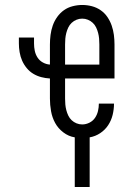

<svg xmlns="http://www.w3.org/2000/svg" viewBox="-20 -548 540 773"><path d="M281 205V5Q256 1 235 -15Q214 -31 202 -53Q190 -75 185.5 -100.5Q181 -126 181 -151V-232Q163 -233 146 -237.5Q129 -242 114 -251Q99 -260 87.5 -274Q76 -288 69 -304Q62 -320 59 -338Q56 -356 56 -373V-397H117V-373Q117 -358 120 -343.5Q123 -329 131 -316.5Q139 -304 152.5 -296.5Q166 -289 181 -288V-369Q181 -388 183.5 -407.5Q186 -427 192.5 -445.5Q199 -464 210.5 -480Q222 -496 237.5 -507Q253 -518 272.5 -523Q292 -528 311 -528Q331 -528 350 -523Q369 -518 385 -507Q401 -496 412 -480Q423 -464 429.5 -445.5Q436 -427 438.5 -407.5Q441 -388 441 -369V-232H242V-151Q242 -139 243 -127.5Q244 -116 247 -104.5Q250 -93 255 -82.5Q260 -72 268.5 -64Q277 -56 288 -51.5Q299 -47 311 -47Q326 -47 340 -54Q354 -61 362.5 -73.5Q371 -86 374.5 -101Q378 -116 378 -131H439Q439 -108 433.5 -85.5Q428 -63 415.5 -44Q403 -25 383.5 -12Q364 1 341 5V205ZM242 -288H380V-369Q380 -381 379 -392.5Q378 -404 375 -415.5Q372 -427 367 -437.5Q362 -448 353.5 -456Q345 -464 334 -468.5Q323 -473 311 -473Q299 -473 288 -468.5Q277 -464 268.5 -456Q260 -448 255 -437.5Q250 -427 247 -415.5Q244 -404 243 -392.5Q242 -381 242 -369Z"/></svg>

Font: Iosevka Curly Slab Light
Style: Regular
Weight: 300
Monospace: yes
Designer: Belleve Invis
Foundry: Belleve Invis
Version: Version 22.1.2; ttfautohint (v1.8.4)